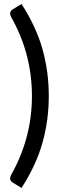

<svg xmlns="http://www.w3.org/2000/svg" viewBox="-20 -798 309 968"><path d="M88.5 149.5 45 123Q31 114.5 31 101.5Q31 94 36.5 83Q141 -102 141 -314Q141 -527 36.5 -711.5Q31 -722.5 31 -730Q31 -743 45 -751.5L88.5 -778Q162.5 -663.5 194.2 -550Q226 -436.5 226 -314Q226 -192 194.2 -78.5Q162.5 35 88.5 149.5Z"/></svg>

Font: Verano Sans Medium
Style: Regular
Weight: 500
Designer: Lukasz Dziedzic with Adam Twardoch and Botio Nikoltchev
Foundry: tyPoland Lukasz Dziedzic
Version: Version 3.001;December 28, 2019;FontCreator 12.0.0.2547 64-b